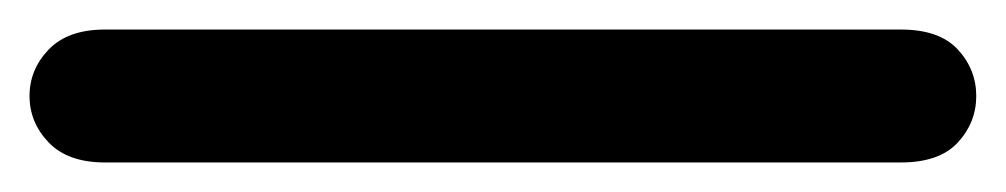

<svg xmlns="http://www.w3.org/2000/svg" viewBox="-73 13 681 130"><path d="M537 123Q563 123 575.5 109.5Q588 96 588 78Q588 60 575.5 46.5Q563 33 537 33Q428 33 295 33Q162 33 -2 33Q-27 33 -40 46.5Q-53 60 -53 78Q-53 96 -40 109.5Q-27 123 -2 123Q108 123 241 123Q374 123 537 123Z"/></svg>

Font: Tilt Neon
Style: Regular
Weight: 400
Designer: Andy Clymer
Foundry: Andy Clymer
Version: Version 1.000